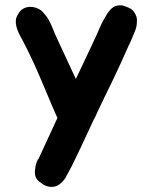

<svg xmlns="http://www.w3.org/2000/svg" viewBox="-20 -411 588 739"><path d="M499 -360Q508 -346 507 -330Q507 -307 499 -290Q497 -285 493.5 -277Q490 -269 486.5 -260Q483 -251 479 -243Q475 -235 473 -231L471 -226Q457 -195 444 -166Q431 -137 415 -104Q399 -72 384.5 -41.5Q370 -11 356 18Q352 26 349 33.5Q346 41 341 49L293 152Q280 178 268.5 203Q257 228 243 253Q240 258 237.5 262.5Q235 267 233 272Q226 284 212.5 295.5Q199 307 184 308Q157 310 137 292Q125 285 118 272Q114 263 114 249Q115 243 115.5 237.5Q116 232 117 227Q119 222 120 217Q121 212 123 209Q126 201 128 201L201 43Q196 32 191 20.5Q186 9 182 0Q169 -31 154.5 -65.5Q140 -100 125 -134.5Q110 -169 94 -202Q78 -235 62 -265Q56 -275 51 -286.5Q46 -298 43 -309.5Q40 -321 41 -333Q42 -345 50 -357Q58 -372 71 -378.5Q84 -385 98.5 -384.5Q113 -384 126 -378Q139 -372 147 -362Q164 -344 174 -322Q184 -300 193 -277Q212 -237 232 -193Q252 -149 272 -107L324 -217Q332 -233 338.5 -248Q345 -263 352 -277Q360 -294 367.5 -312Q375 -330 385 -345Q387 -349 389 -352Q391 -355 393 -359Q402 -371 409 -378Q414 -382 417.5 -384.5Q421 -387 426 -388Q433 -390 439.5 -390.5Q446 -391 452 -390Q462 -387 476 -381Q491 -375 499 -360Z"/></svg>

Font: BM JUA 
Style: Regular
Weight: 400
Designer: BONGJIN KIM, JAEHYUN KEUM, JUHEE TAE
Foundry: WOOWA BROTHERS Corporation.
Version: Version 1.000